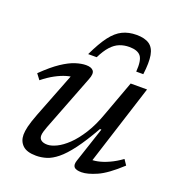

<svg xmlns="http://www.w3.org/2000/svg" viewBox="-130 -815 861 931"><g transform="rotate(20 300.0 -349.0)"><path d="M352.5 -33.5 413.5 -217.5H406Q364 -143.5 330 -98.2Q296 -53 267.2 -29.8Q238.5 -6.5 212 1.8Q185.5 10 158.5 10Q110.5 10 88.8 -11Q67 -32 67 -65.5Q67 -83 73 -108.5Q79 -134 96 -178.5L196.5 -436.5L210.5 -410Q190.5 -411 164.5 -403.5Q138.5 -396 109.2 -380.2Q80 -364.5 49 -339.5L27.5 -368Q76.5 -416 115 -441.5Q153.5 -467 183.8 -476.5Q214 -486 237.5 -486Q265.5 -486 275.8 -472.2Q286 -458.5 273 -426.5L161.5 -138.5Q156 -124 152.5 -111.8Q149 -99.5 149 -90.5Q149 -75 160.2 -67Q171.5 -59 191.5 -59Q211.5 -59 238.5 -72Q265.5 -85 295 -113Q324.5 -141 353.2 -186.5Q382 -232 405 -297.5L470.5 -476H555L415.5 -39L403 -64Q423.5 -61.5 449.8 -66.8Q476 -72 506.2 -85.8Q536.5 -99.5 567.5 -122L586 -94.5Q518 -31.5 470.8 -10.8Q423.5 10 393 10Q364.5 10 355 -0.5Q345.5 -11 352.5 -33.5ZM404.5 -640.5Q377 -640.5 354 -631.2Q331 -622 311 -600Q291 -578 272 -539.5H228Q258.5 -604 286.2 -640.5Q314 -677 345.5 -692.2Q377 -707.5 417.5 -707.5Q460 -707.5 483.8 -691.2Q507.5 -675 514 -638.2Q520.5 -601.5 512.5 -539.5H476Q480.5 -598.5 463.8 -619.5Q447 -640.5 404.5 -640.5Z"/></g></svg>

Font: Newsreader 11pt
Style: Italic
Weight: 400
Italic angle: -17°
Version: Version 1.003